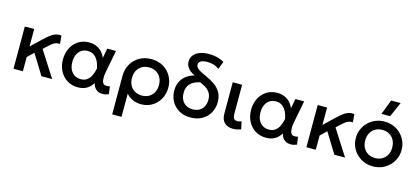

<svg xmlns="http://www.w3.org/2000/svg" viewBox="-72 -1363 4739 2175"><g transform="rotate(15 2298.0 -275.0)"><path d="M76.5 0V-495H186.5V-291L299.5 -398.5Q338 -435 370.5 -460.8Q403 -486.5 429.5 -495.8Q456 -505 479 -505Q491.5 -505 504.5 -503L512 -407Q503.5 -408.5 495 -408.5Q477.5 -408.5 458.2 -401Q439 -393.5 416.2 -374.8Q393.5 -356 365.5 -329.5L336.5 -302.5L530 0H404L259 -236L186.5 -166.5V0Z M831.5 15Q761.5 15 707 -19Q652.5 -53 621.2 -112.2Q590 -171.5 590 -247.5Q590 -304.5 607.8 -352.8Q625.5 -401 657.5 -436.2Q689.5 -471.5 733.2 -490.8Q777 -510 828.5 -510Q877.5 -510 915.2 -493.2Q953 -476.5 979.5 -447.5Q1006 -418.5 1022 -380.5L1043.5 -495H1146L1100.5 -260Q1089.5 -203 1089.2 -183.8Q1089 -164.5 1089 -162.5Q1089 -128 1099 -109.5Q1109 -91 1123.2 -88Q1137.5 -85 1146 -85Q1162 -85 1182.5 -90.5L1194.5 -0.5Q1158 14.5 1125 14.5Q1117 14.5 1093 11.8Q1069 9 1041.8 -16Q1014.5 -41 1008 -83Q979.5 -35.5 936.8 -10.2Q894 15 831.5 15ZM841 -82.5Q885 -82.5 914.2 -103.8Q943.5 -125 961.5 -162.2Q979.5 -199.5 989 -247Q985.5 -263.5 979.5 -285Q973.5 -306.5 962.8 -328.8Q952 -351 935.5 -370Q919 -389 895.2 -400.8Q871.5 -412.5 839 -412.5Q797 -412.5 765.8 -392.5Q734.5 -372.5 717.2 -335.5Q700 -298.5 700 -248Q700 -170.5 739 -126.5Q778 -82.5 841 -82.5Z M1290 210V-242.5Q1290 -317 1324 -377.8Q1358 -438.5 1418.5 -474.2Q1479 -510 1558 -510Q1638.5 -510 1698.8 -474.5Q1759 -439 1792.5 -379.2Q1826 -319.5 1826 -247.5Q1826 -193 1807.8 -145.2Q1789.5 -97.5 1755.8 -61.5Q1722 -25.5 1675.8 -5.2Q1629.5 15 1574 15Q1521 15 1474.8 -6Q1428.5 -27 1399.5 -63V210ZM1558 -82.5Q1604 -82.5 1639.8 -102.8Q1675.5 -123 1695.8 -160Q1716 -197 1716 -247.5Q1716 -298 1695.5 -335.2Q1675 -372.5 1639.2 -392.5Q1603.5 -412.5 1558 -412.5Q1512 -412.5 1476.2 -392.5Q1440.5 -372.5 1420 -335.2Q1399.5 -298 1399.5 -247.5Q1399.5 -197 1420 -160Q1440.5 -123 1476.2 -102.8Q1512 -82.5 1558 -82.5Z M2153 15Q2074 15 2017 -19Q1960 -53 1929.5 -109.5Q1899 -166 1899 -234Q1899 -286.5 1918.5 -331Q1938 -375.5 1977.5 -408.2Q2017 -441 2077.5 -458Q2051 -469.5 2026.8 -487.5Q2002.5 -505.5 1986.8 -531.8Q1971 -558 1971 -593.5Q1971 -637.5 1996.8 -669.2Q2022.5 -701 2068.8 -718Q2115 -735 2177 -735Q2220 -735 2263.5 -725.2Q2307 -715.5 2353 -690.5L2318.5 -599.5Q2280.5 -626 2246.5 -634.5Q2212.5 -643 2184 -643Q2127.5 -643 2102.8 -627.2Q2078 -611.5 2078 -586Q2078 -562 2097.2 -543.8Q2116.5 -525.5 2148.8 -509.8Q2181 -494 2220 -476Q2269.5 -453.5 2312.8 -422.5Q2356 -391.5 2382.8 -345.5Q2409.5 -299.5 2409.5 -231.5Q2409.5 -163.5 2378 -107.5Q2346.5 -51.5 2289 -18.2Q2231.5 15 2153 15ZM2154 -81Q2198.5 -81 2231.2 -99.2Q2264 -117.5 2282 -151.5Q2300 -185.5 2300 -232.5Q2300 -280 2280 -311.8Q2260 -343.5 2227.2 -364.2Q2194.5 -385 2156.5 -399Q2111.5 -388.5 2078.5 -368.5Q2045.5 -348.5 2027 -316.2Q2008.5 -284 2008.5 -235.5Q2008.5 -165.5 2047 -123.2Q2085.5 -81 2154 -81Z M2654 14Q2613 14 2581.8 -1Q2550.5 -16 2532.8 -47.5Q2515 -79 2515 -128.5V-495H2625V-160Q2625 -116.5 2637.5 -99.5Q2650 -82.5 2679 -82.5Q2689.5 -82.5 2701.8 -85.5Q2714 -88.5 2726.5 -93.5L2745.5 -3.5Q2722 4.5 2698.8 9.2Q2675.5 14 2654 14Z M3038 15Q2968 15 2913.5 -19Q2859 -53 2827.8 -112.2Q2796.5 -171.5 2796.5 -247.5Q2796.5 -304.5 2814.2 -352.8Q2832 -401 2864 -436.2Q2896 -471.5 2939.8 -490.8Q2983.5 -510 3035 -510Q3084 -510 3121.8 -493.2Q3159.5 -476.5 3186 -447.5Q3212.5 -418.5 3228.5 -380.5L3250 -495H3352.5L3307 -260Q3296 -203 3295.8 -183.8Q3295.5 -164.5 3295.5 -162.5Q3295.5 -128 3305.5 -109.5Q3315.5 -91 3329.8 -88Q3344 -85 3352.5 -85Q3368.5 -85 3389 -90.5L3401 -0.5Q3364.5 14.5 3331.5 14.5Q3323.5 14.5 3299.5 11.8Q3275.5 9 3248.2 -16Q3221 -41 3214.5 -83Q3186 -35.5 3143.2 -10.2Q3100.5 15 3038 15ZM3047.5 -82.5Q3091.5 -82.5 3120.8 -103.8Q3150 -125 3168 -162.2Q3186 -199.5 3195.5 -247Q3192 -263.5 3186 -285Q3180 -306.5 3169.2 -328.8Q3158.5 -351 3142 -370Q3125.5 -389 3101.8 -400.8Q3078 -412.5 3045.5 -412.5Q3003.5 -412.5 2972.2 -392.5Q2941 -372.5 2923.8 -335.5Q2906.5 -298.5 2906.5 -248Q2906.5 -170.5 2945.5 -126.5Q2984.5 -82.5 3047.5 -82.5Z M3511.5 0V-495H3621.5V-291L3734.5 -398.5Q3773 -435 3805.5 -460.8Q3838 -486.5 3864.5 -495.8Q3891 -505 3914 -505Q3926.5 -505 3939.5 -503L3947 -407Q3938.5 -408.5 3930 -408.5Q3912.5 -408.5 3893.2 -401Q3874 -393.5 3851.2 -374.8Q3828.5 -356 3800.5 -329.5L3771.5 -302.5L3965 0H3839L3694 -236L3621.5 -166.5V0Z M4293 15Q4215.5 15 4154.8 -20.8Q4094 -56.5 4059.5 -116.2Q4025 -176 4025 -247.5Q4025 -300.5 4044.8 -347.8Q4064.5 -395 4100.8 -431.5Q4137 -468 4186 -489Q4235 -510 4293 -510Q4371 -510 4431.8 -474.2Q4492.5 -438.5 4527 -378.8Q4561.5 -319 4561.5 -247.5Q4561.5 -195 4541.8 -147.5Q4522 -100 4486 -63.5Q4450 -27 4401 -6Q4352 15 4293 15ZM4293 -82.5Q4339 -82.5 4374.8 -102.8Q4410.5 -123 4431 -160Q4451.5 -197 4451.5 -247.5Q4451.5 -298 4431 -335.2Q4410.5 -372.5 4374.8 -392.5Q4339 -412.5 4293 -412.5Q4247 -412.5 4211.5 -392.5Q4176 -372.5 4155.5 -335.2Q4135 -298 4135 -247.5Q4135 -197 4155.5 -160Q4176 -123 4211.8 -102.8Q4247.5 -82.5 4293 -82.5ZM4235 -585 4302 -759.5H4413.5L4336.5 -585Z"/></g></svg>

Font: Geologica EX
Style: Regular
Weight: 400
Designer: Sindre Bremnes, Frode Helland
Foundry: Monokrom Skriftforlag AS
Version: Version 1.010;gftools[0.9.28]